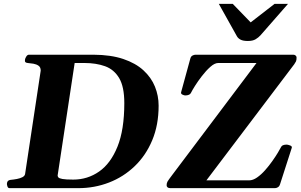

<svg xmlns="http://www.w3.org/2000/svg" viewBox="-20 -977 1563 997"><path d="M16.1 -24.9Q17.6 -41 34.7 -43Q50.8 -44.4 67.6 -47.6Q84.5 -50.8 96.7 -57.1Q108.9 -63.5 110.4 -74.2L191.4 -610.4Q191.4 -627.9 180.2 -635.7Q168.9 -643.6 153.3 -646.2Q137.7 -648.9 124 -649.9Q109.4 -651.4 109.4 -660.6Q109.4 -665 109.9 -668Q110.4 -673.3 116.2 -683.1Q122.1 -692.9 130.4 -692.9H465.3Q555.7 -692.4 620.1 -670.7Q684.6 -648.9 725.1 -611.6Q765.6 -574.2 784.7 -526.9Q803.7 -479.5 803.7 -428.2Q803.7 -328.1 770.5 -248.8Q737.3 -169.4 679.2 -113.8Q621.1 -58.1 545.9 -29.1Q470.7 0 386.7 0H29.3Q21.5 0 18.3 -9.8Q15.1 -19.5 16.1 -24.9ZM279.3 -65.9Q279.3 -60.5 283.2 -55.7Q287.1 -50.8 304.2 -47.6Q321.3 -44.4 360.4 -44.4Q434.6 -44.4 494.6 -86.2Q554.7 -127.9 590.1 -215.6Q625.5 -303.2 625.5 -441.4Q625.5 -526.4 598.9 -571.3Q572.3 -616.2 525.6 -633.1Q479 -649.9 418 -649.9H367.7ZM845.2 -15.1Q845.2 -26.4 850.1 -34.7Q855 -43 873.5 -67.4L1312 -649.9H1113.3Q1094.7 -649.9 1072.3 -629.9Q1049.8 -609.9 1028.6 -582.3Q1007.3 -554.7 992.2 -530.5Q977.1 -506.3 973.1 -497.6Q968.8 -488.3 960.9 -484.9Q953.1 -481.4 941.9 -481.4Q936.5 -481.4 927.5 -485.6Q918.5 -489.7 920.4 -498L968.3 -672.9Q971.2 -684.1 979.5 -688.5Q987.8 -692.9 995.1 -692.9H1503.4Q1509.3 -692.9 1514.6 -689Q1520 -685.1 1520 -678.2Q1520 -664.6 1516.8 -658Q1513.7 -651.4 1507.8 -643.1L1051.8 -40.5H1273.9Q1293.5 -40.5 1314.9 -55.4Q1336.4 -70.3 1356.7 -93.3Q1377 -116.2 1394 -140.4Q1411.1 -164.6 1422.6 -183.8Q1434.1 -203.1 1437.5 -210Q1441.9 -219.7 1449.7 -222.9Q1457.5 -226.1 1468.8 -226.1Q1474.1 -226.1 1485.8 -221.9Q1497.6 -217.8 1495.1 -209.5L1434.1 -20Q1430.7 -9.3 1422.9 -4.6Q1415 0 1407.7 0H864.3Q855 0 850.1 -4.2Q845.2 -8.3 845.2 -15.1ZM1267.1 -764.2Q1242.2 -764.2 1229 -771.2Q1215.8 -778.3 1210 -789.1L1116.2 -957H1188.5L1281.7 -860.8L1405.8 -957H1475.6L1332.5 -793.5Q1322.3 -782.2 1307.4 -773.2Q1292.5 -764.2 1267.1 -764.2Z"/></svg>

Font: Gelasio
Style: Bold Italic
Weight: 700
Italic angle: -8.5°
Designer: Eben Sorkin
Foundry: Eben Sorkin
Version: Version 1.008